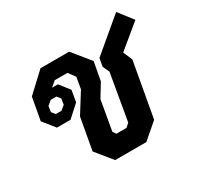

<svg xmlns="http://www.w3.org/2000/svg" viewBox="-137 -777 956 933"><g transform="rotate(-30 341.0 -310.5)"><path d="M182 -91 214 -269 284 -381 295 -445 267 -483H196L166 -458H199L243 -402L232 -338L166 -278H90L37 -344L60 -470L165 -568H326L406 -469L387 -366L342 -292L313 -126L325 -108H382L402 -126L447 -386L430 -423L438 -468L620 -621L682 -541L551 -433L573 -382L518 -75L431 0H256ZM150 -338 174 -358 179 -390 163 -410H131L107 -390L102 -358L118 -338Z"/></g></svg>

Font: Chakra Petch
Style: Bold Italic
Weight: 700
Italic angle: -10°
Designer: Katatrad Aksorn Co.,Ltd.
Foundry: Cadson Demak Co.,Ltd.
Version: Version 1.000; ttfautohint (v1.6)